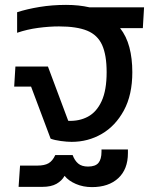

<svg xmlns="http://www.w3.org/2000/svg" viewBox="-20 -570 644 785"><path d="M273 10Q254 10 228.5 6.5Q203 3 187 -3L107 -216H38L43 -298H176L259 -76Q304 -74 339.5 -93Q375 -112 395.5 -156.5Q416 -201 416 -275Q416 -345 397.5 -386Q379 -427 336.5 -444.5Q294 -462 221 -462Q181 -462 136 -456Q91 -450 50 -436V-520Q90 -533 141.5 -541.5Q193 -550 250 -550Q277 -550 300.5 -547.5Q324 -545 346 -540H569L564 -455H471Q497 -422 509 -376.5Q521 -331 521 -275Q521 -182 486.5 -118.5Q452 -55 396 -22.5Q340 10 273 10ZM356 195Q320 195 290 182Q260 169 244 149Q233 169 211 181.5Q189 194 153 194H56L62 107H133Q162 107 178.5 97.5Q195 88 206 64H277Q285 86 299.5 98.5Q314 111 340 111Q370 111 382.5 96Q395 81 395 50V41H503V56Q503 122 463.5 158.5Q424 195 356 195Z"/></svg>

Font: Kanit
Style: Regular
Weight: 400
Designer: Katatrad Team
Foundry: CadsonDemak
Version: Version 2.000; ttfautohint (v1.8.3)